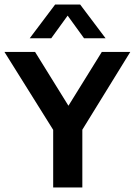

<svg xmlns="http://www.w3.org/2000/svg" viewBox="-40 -823 592 843"><path d="M193.5 0V-303.5L220 -210.5L-20.5 -595H114L278 -330.5H243L407 -595H532L295 -210.5L321.5 -302V0ZM90.5 -655 202 -803H312L423.5 -655H329L247.5 -767.5H266.5L185 -655Z"/></svg>

Font: Encode Sans SC SemiCondensed SemiBold
Style: Regular
Weight: 600
Width: 4
Designer: Multiple Designers
Foundry: Impallari Type
Version: Version 3.002